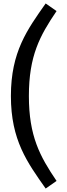

<svg xmlns="http://www.w3.org/2000/svg" viewBox="-20 -933 390 1110"><path d="M244 -913C138 -762 43 -634 43 -378C43 -122 138 6 244 157L307 113C210 -30 147 -147 147 -378C147 -610 210 -726 307 -869Z"/></svg>

Font: Glow Sans SC Normal Medium
Style: Regular
Weight: 600
Designer: Ryoko NISHIZUKA (kana, bopomofo & ideographs); Paul D. Hunt (Latin, Greek & Cyrillic); Sandoll Communications, Soo-young
Version: Version 0.93